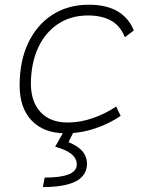

<svg xmlns="http://www.w3.org/2000/svg" viewBox="-20 -547 626 802"><path d="M263.2 -35.2Q314.5 -35.2 367.4 -53.5Q420.4 -71.8 465.3 -102.1L483.9 -63Q436.5 -30.3 376.7 -10.3Q316.9 9.8 253.9 9.8Q163.6 9.8 112.8 -43Q62 -95.7 62 -189.9Q62 -292 97.9 -367.7Q133.8 -443.4 199 -485.4Q264.2 -527.3 351.6 -527.3Q494.6 -527.3 539.1 -419.9L501.5 -391.6Q481.9 -440.4 443.1 -461.4Q404.3 -482.4 347.7 -482.4Q275.9 -482.4 222.2 -446.8Q168.5 -411.1 138.9 -346.7Q109.4 -282.2 108.9 -195.8Q109.9 -120.1 150.4 -77.6Q190.9 -35.2 263.2 -35.2ZM159.2 234.4 166.5 194.8Q300.8 194.8 300.8 140.1Q300.8 89.8 210.4 65.9L261.2 -23.9L292.5 -5.9L266.1 46.9Q343.3 77.1 343.3 137.2Q343.3 234.4 159.2 234.4Z"/></svg>

Font: CaskaydiaCove NF ExtraLight
Style: Italic
Weight: 200
Italic angle: -10°
Designer: Aaron Bell
Foundry: Saja Typeworks
Version: Version 2111.001; VTT 6.35;Nerd Fonts 3.2.1